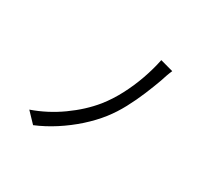

<svg xmlns="http://www.w3.org/2000/svg" viewBox="-151 -971 1302 1215"><g transform="rotate(30 500.0 -364.0)"><path d="M801.8 -719.2Q793 -699.7 784.4 -675.3Q775.9 -650.9 770 -631.8Q750.5 -577.6 723.9 -513.7Q697.3 -449.7 663.1 -385.7Q628.9 -321.8 586.9 -268.1Q541.5 -210.4 481 -156.2Q420.4 -102.1 351.1 -57.4Q281.7 -12.7 210 17.1L140.1 -56.2Q252 -95.2 350.8 -165.8Q449.7 -236.3 518.1 -320.8Q564.5 -378.9 601.8 -450.2Q639.2 -521.5 665.8 -597.2Q692.4 -672.9 707 -745.1Z"/></g></svg>

Font: Source Han Sans CN
Style: Regular
Weight: 400
Designer: Ryoko NISHIZUKA  (kana, bopomofo & ideographs); Paul D. Hunt (Latin, Greek & Cyrillic); Sandoll Communications , Soo-you
Foundry: Adobe
Version: Version 2.004;hotconv 1.0.118;makeotfexe 2.5.65603